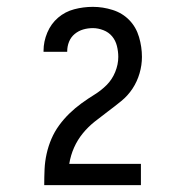

<svg xmlns="http://www.w3.org/2000/svg" viewBox="-20 -863 540 560"><path d="M109 -323V-324Q109 -347 110 -369.5Q111 -392 116 -414.5Q121 -437 130 -458Q139 -479 152.5 -497.5Q166 -516 182.5 -532Q199 -548 217.5 -561.5Q236 -575 255.5 -587Q275 -599 291 -615Q307 -631 316 -653Q325 -675 325 -697Q325 -713 321 -729Q317 -745 307 -757Q297 -769 281.5 -775Q266 -781 251 -781Q236 -781 222.5 -777Q209 -773 198 -764Q187 -755 181.5 -741.5Q176 -728 176 -713V-712H107V-715Q107 -742 118 -768Q129 -794 149.5 -811.5Q170 -829 196.5 -836Q223 -843 251 -843Q280 -843 308.5 -834Q337 -825 357 -804.5Q377 -784 385.5 -755Q394 -726 394 -697Q394 -673 387 -649Q380 -625 366.5 -604.5Q353 -584 334 -568.5Q315 -553 295.5 -538.5Q276 -524 256.5 -508.5Q237 -493 221.5 -474Q206 -455 196 -432.5Q186 -410 182 -385H391V-323Z"/></svg>

Font: Iosevka Fixed
Style: Regular
Weight: 400
Monospace: yes
Designer: Belleve Invis
Foundry: Belleve Invis
Version: Version 33.2.4